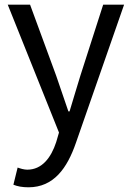

<svg xmlns="http://www.w3.org/2000/svg" viewBox="-20 -563 561 817"><path d="M101 234C209 234 266 152 303 45L508 -543H419L322 -241C307 -193 291 -138 276 -89H271C254 -138 235 -194 219 -241L108 -543H13L231 1L219 42C197 109 158 159 96 159C82 159 66 154 55 150L37 223C54 230 75 234 101 234Z"/></svg>

Font: Source Han Sans HK
Style: Regular
Weight: 400
Designer: Ryoko NISHIZUKA 西塚涼子 (kana, bopomofo & ideographs); Paul D. Hunt (Latin, Greek & Cyrillic); Sandoll Communications 산돌커뮤니
Foundry: Adobe
Version: Version 2.000;hotconv 1.0.107;makeotfexe 2.5.65593